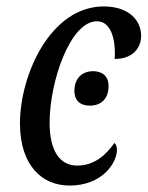

<svg xmlns="http://www.w3.org/2000/svg" viewBox="-20 -566 458 596"><path d="M196 10C297 10 343 -60 343 -101C343 -110 340 -119 335 -122C311 -88 275 -52 220 -52C164 -52 134 -100 134 -185C134 -313 198 -500 281 -500C323 -500 340 -447 336 -383C390 -383 418 -415 418 -455C418 -501 382 -546 302 -546C137 -546 42 -334 42 -183C42 -54 109 10 196 10ZM259 -238C287 -238 317 -253 317 -299C317 -331 296 -345 269 -345C236 -345 211 -324 211 -284C211 -252 231 -238 259 -238Z"/></svg>

Font: Noto Serif ExtraCondensed
Style: Italic
Weight: 400
Width: 2
Italic angle: -12°
Designer: Monotype Design Team
Foundry: Monotype Imaging Inc.
Version: Version 2.014